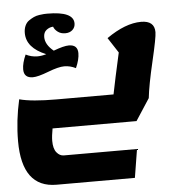

<svg xmlns="http://www.w3.org/2000/svg" viewBox="-62 -680 1007 1082"><g transform="rotate(-5 441.5 -139.5)"><path d="M134 -272Q83 -272 83 -321Q83 -356 104 -403Q136 -387 170 -387Q194 -387 220 -395Q110 -440 110 -524Q110 -547 118 -565Q126 -583 140.5 -593Q155 -603 169 -609.5Q183 -616 200.5 -618.5Q218 -621 227 -621.5Q236 -622 246 -622Q394 -622 394 -554Q394 -532 378.5 -517.5Q363 -503 337 -503Q312 -503 294.5 -516.5Q277 -530 272 -546Q251 -545 234 -531.5Q217 -518 217 -492Q217 -449 264 -411Q322 -433 351 -433Q401 -433 401 -385Q401 -349 380 -302Q348 -318 315 -318Q282 -318 222.5 -295Q163 -272 134 -272ZM214 343Q19 343 19 80Q19 -36 46 -155Q115 -136 257 -136H578Q594 -217 628 -369L572 -455Q679 -530 768 -530Q844 -530 844 -465Q844 -435 813 -303Q782 -171 774 -98L694 25H219Q211 68 211 95Q211 139 228.5 160.5Q246 182 269 182H683L657 343Z"/></g></svg>

Font: Lemonada
Style: Bold
Weight: 700
Designer: Mohamed Gaber (Arabic), Eduardo Tunni (Latin)
Foundry: Kief Type Foundry
Version: Version 4.004